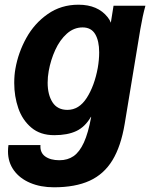

<svg xmlns="http://www.w3.org/2000/svg" viewBox="-20 -575 640 816"><path d="M14 68.5Q14 54 16 41.5H152Q149.5 73.5 172 89.8Q194.5 106 232.5 106Q267.5 106 292.8 88.5Q318 71 336.5 30.8Q355 -9.5 367.5 -78L366.5 -78.5Q341.5 -35.5 304.2 -18Q267 -0.5 210.5 -0.5Q151 -0.5 113 -32.8Q75 -65 57.8 -115.2Q40.5 -165.5 40.5 -222Q40.5 -256 45.5 -283Q57.5 -351.5 91.8 -413.5Q126 -475.5 182.8 -515.2Q239.5 -555 313.5 -555Q395.5 -555 437.5 -502Q446.5 -491 451 -478.5L462.5 -550.5H598Q586 -507.5 576.5 -451.5L510 -49Q494 47 457.8 106.2Q421.5 165.5 360.8 193.2Q300 221 209 221Q152.5 221 108.2 202.2Q64 183.5 39 149Q14 114.5 14 68.5ZM395.5 -286.5Q401.5 -321 401.5 -352.5Q401.5 -401.5 384.5 -430Q367.5 -458.5 331 -458.5Q294 -458.5 264.2 -432Q234.5 -405.5 215 -363Q195.5 -320.5 187 -273Q182.5 -248.5 182.5 -223.5Q182.5 -172.5 203.2 -140.2Q224 -108 266.5 -108Q316 -108 348.8 -159.2Q381.5 -210.5 395.5 -286.5Z"/></svg>

Font: JuliaMono ExtraBoldItalic
Style: Regular
Weight: 800
Italic angle: -9°
Monospace: yes
Designer: cormullion
Foundry: corm
Version: Version 0.049; ttfautohint (v1.8.4)